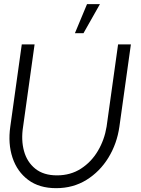

<svg xmlns="http://www.w3.org/2000/svg" viewBox="-20 -920 701 952"><path d="M258.5 13Q174.5 13 119.8 -28Q65 -69 42 -138.2Q19 -207.5 31 -292L88 -700H151.5L94.5 -292Q84 -226 99 -171.2Q114 -116.5 155 -83.5Q196 -50.5 262.5 -50.5Q330 -50.5 381.5 -83.8Q433 -117 465.5 -172Q498 -227 508.5 -292L565.5 -700H629L572 -292Q560 -207.5 517.5 -138.2Q475 -69 408.8 -28Q342.5 13 258.5 13ZM351.5 -755.5 411.5 -899.5H475.5L394 -755.5Z"/></svg>

Font: Urbanist Light
Style: Italic
Weight: 300
Italic angle: -8°
Designer: Corey Hu
Foundry: Corey Hu
Version: Version 1.330; ttfautohint (v1.8.4.7-5d5b)